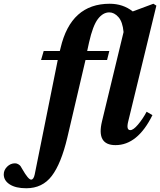

<svg xmlns="http://www.w3.org/2000/svg" viewBox="-114 -762 854 1024"><path d="M-94 168Q-94 145 -76 127Q-58 109 -34 109Q-24 109 -15.5 114.5Q-7 120 -4.5 124Q-2 128 5 140Q37 196 52 196Q65 196 71 169L194 -442H105L119 -490H205L209 -506Q264 -742 471 -742Q542 -742 594 -701L704 -742L720 -732L570 -115Q558 -68 581 -68Q597 -68 622 -97.5Q647 -127 668 -166L699 -148Q620 12 502 12Q399 12 430 -115L545 -591Q540 -646 517.5 -671Q495 -696 469 -696Q435 -696 408 -660.5Q381 -625 361 -536L351 -490H469L457 -442H342L245 -28Q212 111 162 176.5Q112 242 26 242Q-30 242 -62 221.5Q-94 201 -94 168Z"/></svg>

Font: Lingua Franca
Style: Bold Italic
Weight: 700
Italic angle: -13°
Version: Version 1.19